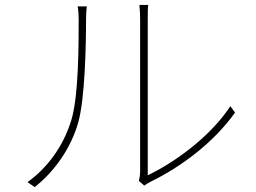

<svg xmlns="http://www.w3.org/2000/svg" viewBox="-20 -756 1040 781"><path d="M545 -20 567 -1C572 -5 581 -11 593 -17C712 -75 846 -172 936 -298L917 -324C832 -195 684 -92 581 -43C581 -43 581 -629 581 -674C581 -705 581 -723 583 -736H547C548 -723 550 -705 550 -674C550 -629 550 -98 550 -59C550 -46 548 -32 545 -20ZM92 -15 121 5C203 -59 269 -155 298 -257C326 -356 330 -574 330 -677C330 -695 331 -711 333 -730H296C299 -713 300 -695 300 -677C300 -574 300 -365 270 -267C237 -159 172 -73 92 -15Z"/></svg>

Font: Noto Sans CJK HK Thin
Style: Regular
Weight: 100
Designer: Ryoko NISHIZUKA 西塚涼子 (kana, bopomofo & ideographs); Paul D. Hunt (Latin, Greek & Cyrillic); Sandoll Communications 산돌커뮤니
Foundry: Adobe
Version: Version 2.004;hotconv 1.0.118;makeotfexe 2.5.65603